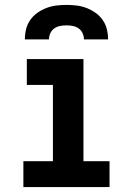

<svg xmlns="http://www.w3.org/2000/svg" viewBox="-20 -760 540 780"><path d="M75 0V-105H195V-415H89V-520H319V-105H425V0ZM81 -600Q81 -621 86 -641.5Q91 -662 103 -679Q115 -696 132 -708Q149 -720 168.5 -727.5Q188 -735 208.5 -737.5Q229 -740 250 -740Q271 -740 291.5 -737.5Q312 -735 331.5 -727.5Q351 -720 368 -708Q385 -696 397 -679Q409 -662 414 -641.5Q419 -621 419 -600H321Q321 -613 315.5 -625Q310 -637 299.5 -644.5Q289 -652 276 -654.5Q263 -657 250 -657Q237 -657 224 -654.5Q211 -652 200.5 -644.5Q190 -637 184.5 -625Q179 -613 179 -600Z"/></svg>

Font: Iosevka Extrabold
Style: Regular
Weight: 800
Monospace: yes
Designer: Belleve Invis
Foundry: Belleve Invis
Version: Version 32.5.0; ttfautohint (v1.8.4)